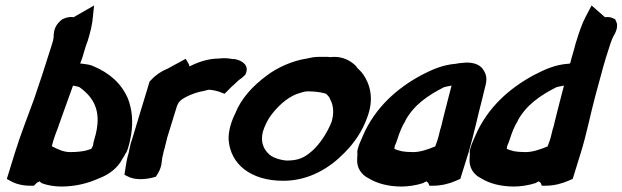

<svg xmlns="http://www.w3.org/2000/svg" viewBox="-20 -668 2276 702"><path d="M5 -14 17 -7C36 4 61 11 90 11H104L114 1L115 0L125 -5C126 -4 127 -2 129 -1L132 1L133 2C154 10 181 14 204 14C254 14 300 3 342 -16C375 -28 410 -52 428 -88C431 -93 437 -102 441 -110H442V-111C452 -132 455 -154 459 -172C468 -225 462 -270 448 -307C424 -363 380 -402 319 -427H318L317 -428C303 -433 287 -434 273 -436C274 -438 274 -438 275 -441C279 -450 282 -460 284 -467C289 -483 293 -499 299 -514V-515L300 -516C310 -549 318 -580 320 -610L324 -648L249 -605C241 -607 226 -606 211 -599L207 -597L202 -593C174 -569 177 -542 176 -532C175 -524 174 -518 171 -509L154 -456C142 -417 128 -375 115 -337L105 -307C82 -243 56 -179 35 -111ZM170 -133V-135L175 -154C179 -167 184 -181 190 -196V-197L191 -198C195 -212 206 -239 212 -258C224 -290 234 -320 247 -355C255 -353 265 -352 271 -349C323 -311 356 -260 325 -159C321 -146 321 -139 320 -136C319 -133 316 -128 314 -124C310 -122 302 -120 292 -117C277 -114 260 -112 240 -112H239C214 -111 192 -122 170 -133Z M435 -29 445 -24C469 -10 506 -11 535 -18L550 -22L558 -35C572 -59 571 -77 573 -90L578 -112V-113L583 -130V-131C586 -143 589 -156 592 -167L626 -277C632 -296 641 -303 659 -313C680 -324 703 -332 728 -336L730 -337L744 -340C758 -339 772 -336 783 -332L801 -325L818 -342C823 -347 827 -352 834 -357L836 -359L853 -375C861 -380 868 -386 873 -391L877 -395L879 -400C891 -428 867 -447 838 -452H836H831C820 -454 802 -457 780 -454C744 -454 705 -442 673 -425C673 -427 671 -432 669 -436L659 -453L591 -416C570 -408 548 -393 532 -375L527 -370L463 -159C461 -151 458 -146 456 -135C453 -125 452 -115 451 -111C443 -85 440 -63 437 -42Z M816 -156C823 -68 896 -7 1016 -7C1111 -7 1187 -55 1240 -110C1276 -146 1305 -189 1322 -237C1349 -306 1333 -360 1308 -396C1300 -407 1291 -415 1284 -422V-423V-424C1267 -442 1236 -465 1187 -459C1187 -459 1183 -460 1179 -460H1143C1129 -460 1116 -457 1102 -454C1049 -446 993 -421 953 -390C905 -354 862 -309 840 -253C826 -225 814 -188 816 -156ZM941 -186C948 -208 957 -227 969 -244C995 -279 1027 -309 1064 -324C1078 -329 1094 -334 1104 -334C1126 -334 1148 -332 1166 -327L1169 -326H1171C1180 -318 1184 -313 1187 -306V-304L1188 -303C1198 -285 1203 -257 1192 -221C1192 -221 1190 -219 1188 -212C1172 -176 1148 -140 1121 -116C1093 -92 1073 -81 1028 -81C1003 -83 980 -91 966 -102C943 -122 932 -149 941 -186Z M1286 -89C1283 -55 1301 -29 1328 -16C1357 2 1398 14 1448 14C1471 14 1500 10 1525 2L1528 1L1531 -1L1539 -5L1545 0C1546 0 1545 0 1546 1L1550 11H1564C1593 11 1622 4 1647 -7L1663 -14L1693 -110C1713 -177 1726 -242 1743 -306L1750 -335C1759 -369 1765 -388 1745 -416C1723 -445 1678 -439 1670 -438C1662 -438 1652 -436 1648 -435C1596 -431 1557 -412 1520 -393C1433 -346 1352 -276 1307 -172C1299 -153 1288 -132 1286 -111V-110H1287C1287 -102 1286 -95 1286 -89ZM1422 -124C1422 -128 1423 -131 1424 -136C1425 -138 1429 -146 1433 -159C1440 -182 1451 -209 1461 -224L1462 -225V-227C1493 -284 1544 -319 1603 -349C1610 -351 1619 -353 1631 -355C1623 -322 1614 -292 1606 -258C1601 -241 1595 -211 1591 -198L1590 -197V-196C1586 -181 1584 -169 1579 -154L1572 -135V-133C1546 -122 1514 -111 1489 -112H1488C1473 -112 1460 -113 1449 -115C1438 -118 1426 -121 1422 -124Z M1697 -89C1694 -55 1712 -29 1739 -16C1768 2 1809 14 1859 14C1882 14 1911 10 1936 2L1939 1L1942 -1L1950 -5L1956 0C1957 0 1956 0 1957 1L1961 11H1975C2004 11 2033 4 2058 -7L2074 -14L2104 -111C2125 -179 2137 -243 2154 -307L2162 -337C2173 -375 2183 -417 2195 -456L2212 -509C2215 -518 2217 -522 2221 -532C2225 -540 2246 -569 2231 -593L2230 -597L2226 -599C2215 -605 2205 -607 2192 -605L2143 -648L2123 -610C2107 -580 2097 -549 2087 -516L2086 -515V-514C2082 -499 2078 -483 2073 -467C2071 -459 2068 -452 2066 -441C2066 -440 2065 -438 2064 -436C2064 -436 2062 -435 2059 -435C2008 -432 1968 -412 1931 -393C1844 -346 1763 -276 1718 -172C1710 -153 1699 -132 1697 -111V-110H1698C1698 -102 1697 -95 1697 -89ZM1833 -124C1833 -128 1834 -131 1835 -136C1836 -138 1840 -146 1844 -159C1851 -182 1862 -209 1872 -224L1873 -225V-227C1904 -284 1955 -319 2014 -349C2021 -351 2030 -353 2042 -355C2034 -322 2025 -292 2017 -258C2012 -241 2006 -211 2002 -198L2001 -197V-196C1997 -181 1995 -169 1990 -154L1983 -135V-133C1957 -122 1925 -111 1900 -112H1899C1884 -112 1871 -113 1860 -115C1849 -118 1837 -121 1833 -124Z"/></svg>

Font: SolarCharger
Style: 1052
Weight: 1000
Designer: Mew Too
Foundry: Cannot Into Space Fonts/KineticPlasma Fonts
Version: Version 1.100